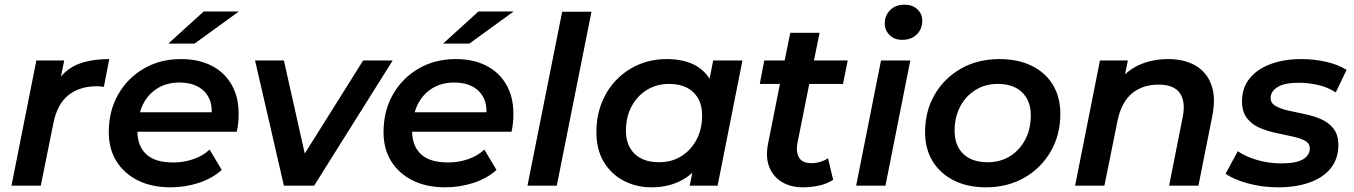

<svg xmlns="http://www.w3.org/2000/svg" viewBox="-20 -792 5777 819"><path d="M29 0 135 -534H254L240 -466Q269 -499 307 -516Q364 -540 446 -540L423 -421Q415 -423 408 -423.5Q401 -424 392 -424Q319 -424 271 -385.5Q223 -347 207 -263L154 0Z M707 7Q627 7 568 -22.5Q509 -52 476.5 -104.5Q444 -157 444 -228Q444 -319 484 -389Q524 -459 593.5 -499.5Q663 -540 752 -540Q827 -540 882 -512Q937 -484 967.5 -431.5Q998 -379 998 -306Q998 -287 996 -267Q994 -247 990 -230H566Q567 -168 604 -134Q641 -99 720 -99Q765 -99 806 -113.5Q847 -128 874 -154L926 -67Q884 -30 826.5 -11.5Q769 7 707 7ZM577 -313H883Q884 -346 873 -370Q858 -404 825 -422Q792 -440 746 -440Q691 -440 650.5 -414.5Q610 -389 588 -343Q581 -328 577 -313ZM698 -606 849 -743H999L810 -606Z M1191 0 1068 -534H1191L1280 -137L1529 -534H1655L1320 0Z M1879 7Q1799 7 1740 -22.5Q1681 -52 1648.5 -104.5Q1616 -157 1616 -228Q1616 -319 1656 -389Q1696 -459 1765.5 -499.5Q1835 -540 1924 -540Q1999 -540 2054 -512Q2109 -484 2139.5 -431.5Q2170 -379 2170 -306Q2170 -287 2168 -267Q2166 -247 2162 -230H1738Q1739 -168 1776 -134Q1813 -99 1892 -99Q1937 -99 1978 -113.5Q2019 -128 2046 -154L2098 -67Q2056 -30 1998.5 -11.5Q1941 7 1879 7ZM1749 -313H2055Q2056 -346 2045 -370Q2030 -404 1997 -422Q1964 -440 1918 -440Q1863 -440 1822.5 -414.5Q1782 -389 1760 -343Q1753 -328 1749 -313ZM1870 -606 2021 -743H2171L1982 -606Z M2230 0 2378 -742H2503L2355 0Z M2759 7Q2694 7 2640.5 -21Q2587 -49 2555.5 -101.5Q2524 -154 2524 -228Q2524 -296 2546.5 -353Q2569 -410 2610 -452Q2651 -494 2705.5 -517Q2760 -540 2825 -540Q2892 -540 2941 -516Q2982 -495 3007 -456L3022 -534H3147L3041 0H2922L2933 -55Q2920 -43 2906 -34Q2845 7 2759 7ZM2791 -100Q2845 -100 2886 -125.5Q2927 -151 2951 -196Q2975 -241 2975 -300Q2975 -362 2938 -398Q2901 -434 2834 -434Q2781 -434 2739.5 -408.5Q2698 -383 2674 -338Q2650 -293 2650 -234Q2650 -172 2687 -136Q2724 -100 2791 -100Z M3405 7Q3353 7 3315.5 -15.5Q3278 -38 3261.5 -79.5Q3245 -121 3256 -178L3307 -434H3221L3240 -534H3327L3351 -652H3476L3452 -534H3596L3576 -434H3432L3381 -179Q3375 -142 3389 -119Q3403 -96 3442 -96Q3460 -96 3478.5 -101.5Q3497 -107 3512 -117L3534 -25Q3506 -7 3472 0Q3438 7 3405 7Z M3632 0 3738 -534H3863L3757 0ZM3828 -622Q3795 -622 3774.5 -642.5Q3754 -663 3754 -692Q3754 -726 3777 -749Q3800 -772 3838 -772Q3872 -772 3893 -752.5Q3914 -733 3914 -705Q3914 -668 3890.5 -645Q3867 -622 3828 -622Z M4185 7Q4107 7 4048.5 -22.5Q3990 -52 3958 -104.5Q3926 -157 3926 -228Q3926 -318 3967 -388.5Q4008 -459 4079.5 -499.5Q4151 -540 4243 -540Q4322 -540 4380.5 -511.5Q4439 -483 4471 -430.5Q4503 -378 4503 -306Q4503 -217 4462 -146Q4421 -75 4349.5 -34Q4278 7 4185 7ZM4193 -100Q4247 -100 4288 -125.5Q4329 -151 4353 -196Q4377 -241 4377 -300Q4377 -362 4340 -398Q4303 -434 4236 -434Q4183 -434 4141.5 -408.5Q4100 -383 4076 -338Q4052 -293 4052 -234Q4052 -171 4089 -135.5Q4126 -100 4193 -100Z M4963 -540Q5032 -540 5080 -512Q5128 -484 5147.5 -429.5Q5167 -375 5151 -296L5092 0H4967L5025 -293Q5038 -358 5013 -394.5Q4988 -431 4922 -431Q4853 -431 4808 -393Q4763 -355 4747 -277L4691 0H4566L4672 -534H4791L4779 -475Q4805 -499 4837 -514Q4894 -540 4963 -540Z M5433 7Q5363 7 5302 -10Q5241 -27 5208 -51L5260 -147Q5293 -124 5342.5 -109.5Q5392 -95 5446 -95Q5508 -95 5537.5 -112Q5567 -129 5567 -159Q5567 -181 5546 -192Q5525 -203 5492.5 -210Q5460 -217 5422.5 -225Q5385 -233 5352.5 -247Q5320 -261 5299 -288Q5278 -315 5278 -360Q5278 -417 5310 -457Q5342 -497 5399.5 -518.5Q5457 -540 5532 -540Q5586 -540 5638 -528Q5690 -516 5724 -494L5678 -398Q5642 -421 5600.5 -430Q5559 -439 5520 -439Q5459 -439 5429.5 -420.5Q5400 -402 5400 -374Q5400 -352 5421 -340Q5442 -328 5474.5 -320.5Q5507 -313 5544.5 -305.5Q5582 -298 5614.5 -284Q5647 -270 5668 -243.5Q5689 -217 5689 -173Q5689 -115 5656.5 -74.5Q5624 -34 5566 -13.5Q5508 7 5433 7Z"/></svg>

Font: Montserrat Thin SemiBold
Style: Italic
Weight: 600
Italic angle: -11.3°
Version: Version 9.000